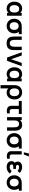

<svg xmlns="http://www.w3.org/2000/svg" viewBox="2972 -3814 1082 7065"><g transform="rotate(90 3512.5 -281.0)"><path d="M40 -270Q40 -351.9 71 -416.8Q102 -481.8 159.4 -518.4Q216.8 -555 292.7 -555Q332.2 -555 365.9 -543.9Q399.6 -532.8 425.9 -511.8Q452.2 -490.7 470.3 -460.8L452 -435.5V-540H558.5V0H452V-105.7L470.3 -80.3Q452.2 -50.8 425 -29.2Q397.8 -7.7 363.2 3.7Q328.7 15 289.2 15Q214.2 15 157.7 -22.2Q101.2 -59.4 70.6 -124.2Q40 -188.9 40 -270ZM440.3 -270.2Q440.3 -324.2 426.5 -363.7Q412.6 -403.2 383.3 -425.2Q354 -447.2 309.2 -447.2Q265 -447.2 233.1 -425.5Q201.2 -403.9 184.3 -363.8Q167.5 -323.6 167.5 -269.3Q167.5 -218.8 182.6 -179Q197.7 -139.2 229.2 -116Q260.7 -92.8 307.5 -92.8Q353.2 -92.8 382.7 -115Q412.2 -137.1 426.2 -176.7Q440.3 -216.3 440.3 -270.2Z M668.5 -263Q668.5 -330 693.1 -385.8Q717.7 -441.7 762.9 -479.6Q808.2 -517.6 868.8 -532Q892.3 -537.3 923.5 -538.7Q954.8 -540 1010.5 -540H1236.7V-433H1098.7L1126.5 -465.3Q1162.5 -429.9 1184.6 -376.8Q1206.7 -323.7 1206.7 -263Q1206.7 -184.8 1172.7 -121.4Q1138.7 -58 1077.2 -21.5Q1015.8 15 937.2 15Q858.5 15 797.3 -21.5Q736.1 -58 702.3 -121.6Q668.5 -185.2 668.5 -263ZM1079.2 -263Q1079.2 -310.5 1063 -347.6Q1046.8 -384.8 1014.7 -405.9Q982.5 -427.1 937.2 -427.2Q890.5 -427.2 858.8 -405.6Q827 -383.9 811.5 -346.7Q796 -309.4 796 -263Q796 -213.6 812.3 -176.4Q828.6 -139.2 860.3 -118.5Q892.1 -97.8 937.2 -97.8Q982.9 -97.8 1014.9 -119.2Q1046.8 -140.5 1063 -177.7Q1079.2 -214.9 1079.2 -263Z M1325 -540H1447V-279.8Q1447 -233 1455.5 -194.7Q1463.9 -156.3 1492 -127.2Q1520 -98.2 1573.2 -98.2Q1626.3 -98.2 1654.4 -127.2Q1682.4 -156.3 1690.9 -194.7Q1699.3 -233 1699.3 -279.8V-540H1821.3V-246.8Q1821.3 -177.3 1805.5 -122.2Q1789.7 -67.1 1735 -25.9Q1680.3 15.3 1573.2 15.3Q1466 15.3 1411.3 -25.9Q1356.7 -67.1 1340.8 -122.2Q1325 -177.3 1325 -246.8Z M1901.5 -540H2022.2L2158 -148.5L2293.7 -540H2414.5L2218.5 0H2097.5Z M2454.5 -270Q2454.5 -351.9 2485.5 -416.8Q2516.5 -481.8 2573.9 -518.4Q2631.3 -555 2707.2 -555Q2746.8 -555 2780.4 -543.9Q2814.1 -532.8 2840.4 -511.8Q2866.8 -490.7 2884.8 -460.8L2866.5 -435.5V-540H2973V0H2866.5V-105.7L2884.8 -80.3Q2866.8 -50.8 2839.5 -29.2Q2812.2 -7.7 2777.7 3.7Q2743.2 15 2703.7 15Q2628.8 15 2572.2 -22.2Q2515.7 -59.4 2485.1 -124.2Q2454.5 -188.9 2454.5 -270ZM2854.8 -270.2Q2854.8 -324.2 2841 -363.7Q2827.1 -403.2 2797.8 -425.2Q2768.5 -447.2 2723.7 -447.2Q2679.5 -447.2 2647.6 -425.5Q2615.7 -403.9 2598.8 -363.8Q2582 -323.6 2582 -269.3Q2582 -218.8 2597.1 -179Q2612.2 -139.2 2643.7 -116Q2675.2 -92.8 2722 -92.8Q2767.7 -92.8 2797.2 -115Q2826.7 -137.1 2840.8 -176.7Q2854.8 -216.3 2854.8 -270.2Z M3118.3 -336.2Q3129.1 -401.5 3163.1 -450.9Q3197.1 -500.2 3251.8 -527.6Q3306.6 -555 3377 -555Q3458.6 -555 3517.5 -518.6Q3576.5 -482.2 3607.4 -417.9Q3638.3 -353.7 3638.3 -271.8Q3638.3 -189.8 3607.8 -124.5Q3577.2 -59.1 3520.7 -22Q3464.2 15 3389.7 15Q3342.2 15 3301.2 -0.7Q3260.3 -16.4 3233.3 -43.8V240H3112.2V-231.8Q3112.2 -266.4 3113.3 -290Q3114.4 -313.6 3118.3 -336.2ZM3517.5 -271Q3517.5 -324.8 3501.5 -364.4Q3485.5 -403.9 3453.4 -425.5Q3421.2 -447.2 3374.2 -447.2Q3326.4 -447.2 3294.7 -425.2Q3263 -403.3 3247.8 -363.7Q3232.5 -324 3232.5 -270.3Q3232.5 -215.8 3248.4 -176Q3264.2 -136.2 3296 -114.5Q3327.7 -92.8 3374.2 -92.8Q3421 -92.8 3453.1 -115.2Q3485.2 -137.5 3501.4 -177.5Q3517.5 -217.6 3517.5 -271Z M3895.7 -63.8Q3884.5 -82.2 3879.4 -101.4Q3874.2 -120.6 3873.3 -140Q3872.3 -159.3 3872.8 -193.5Q3873.2 -202.1 3873.2 -220.7V-433H3692.5V-540H4174.2V-433H3993.5V-227.3V-210.9Q3993 -178.5 3994.8 -160.9Q3996.5 -143.2 4004.5 -130.2Q4013.8 -114.6 4029.1 -106.6Q4044.3 -98.6 4063.5 -96.8Q4103.4 -93.5 4151.8 -100.8V0Q4123.2 8 4079.1 8.6Q4035 9.2 4004.3 4.2Q3969.1 -2 3942.3 -16.9Q3915.5 -31.8 3895.7 -63.8Z M4538.3 -441.8Q4503.7 -441.8 4475.8 -427.2Q4448 -412.7 4430.1 -376Q4412.2 -339.3 4412.2 -277.5L4340.7 -308.2Q4340.7 -377.9 4367.7 -434Q4394.7 -490.2 4447.3 -522.8Q4500 -555.3 4574.2 -555.3Q4664.7 -555.3 4711.8 -509.8Q4759 -464.2 4772.8 -409.5Q4786.5 -354.8 4786.5 -301.5V0H4664.5V-260.2Q4664.5 -307 4656 -345.3Q4647.6 -383.7 4619.5 -412.8Q4591.5 -441.8 4538.3 -441.8ZM4290.2 -540H4397.5V-372.5H4412.2V0H4290.2Z M4878 -263Q4878 -330 4902.6 -385.8Q4927.2 -441.7 4972.4 -479.6Q5017.7 -517.6 5078.3 -532Q5101.8 -537.3 5133 -538.7Q5164.2 -540 5220 -540H5446.2V-433H5308.2L5336 -465.3Q5372 -429.9 5394.1 -376.8Q5416.2 -323.7 5416.2 -263Q5416.2 -184.8 5382.2 -121.4Q5348.2 -58 5286.8 -21.5Q5225.3 15 5146.7 15Q5068 15 5006.8 -21.5Q4945.6 -58 4911.8 -121.6Q4878 -185.2 4878 -263ZM5288.7 -263Q5288.7 -310.5 5272.5 -347.6Q5256.3 -384.8 5224.2 -405.9Q5192 -427.1 5146.7 -427.2Q5100 -427.2 5068.2 -405.6Q5036.5 -383.9 5021 -346.7Q5005.5 -309.4 5005.5 -263Q5005.5 -213.6 5021.8 -176.4Q5038.1 -139.2 5069.8 -118.5Q5101.6 -97.8 5146.7 -97.8Q5192.4 -97.8 5224.4 -119.2Q5256.3 -140.5 5272.5 -177.7Q5288.7 -214.9 5288.7 -263Z M5565.2 -63.8Q5554 -82.2 5548.9 -101.4Q5543.8 -120.6 5542.8 -140Q5541.8 -159.3 5542.2 -193.5Q5542.7 -202.1 5542.7 -220.7V-540H5663V-227.3V-210.9Q5662.5 -178.5 5664.2 -160.9Q5666 -143.2 5674 -130.2Q5683.3 -114.6 5698.6 -106.6Q5713.8 -98.6 5733 -96.8Q5772.9 -93.5 5821.3 -100.8V0Q5792.8 8 5748.6 8.6Q5704.5 9.2 5673.8 4.2Q5638.6 -2 5611.8 -16.9Q5585 -31.8 5565.2 -63.8ZM5585.7 -617.5H5662L5739.2 -802.5H5624.1Z M6366.7 -106.5 6271.7 -169.8Q6242.1 -134.4 6206.5 -116.1Q6171 -97.8 6128.3 -97.8Q6098.6 -97.8 6076.5 -106.8Q6054.5 -115.7 6042.8 -132.4Q6031 -149.1 6031 -171.7Q6031 -196.8 6044.5 -209.5Q6058.1 -222.2 6079.6 -226.2Q6101.2 -230.3 6136.2 -230.5Q6146.6 -230.7 6155.5 -230.7H6195.5V-325.8H6155.7Q6120.8 -325.8 6098.2 -330.3Q6075.6 -334.8 6062.2 -347.2Q6048.8 -359.6 6048.8 -382.8Q6048.8 -403.4 6059.6 -417Q6070.4 -430.5 6088.4 -436.8Q6106.4 -443 6128.8 -443Q6165.6 -443 6203.5 -427.3Q6241.3 -411.7 6273.7 -386.3L6341.7 -468.5Q6295.8 -509.7 6239.9 -532.3Q6184 -555 6123 -555Q6069.8 -555 6024.5 -536.5Q5979.2 -517.9 5952.1 -481.3Q5925 -444.8 5925 -393.8Q5925 -355.1 5941.5 -321.7Q5958 -288.3 5992.7 -258.8L5994.5 -298Q5967.2 -286.7 5947.8 -266Q5928.3 -245.3 5918.2 -218Q5908 -190.7 5908 -159.3Q5908 -104.8 5937.3 -65.3Q5966.6 -25.9 6016.3 -5.5Q6066.1 15 6126.5 15Q6203.7 15 6267.1 -17.2Q6330.5 -49.5 6366.7 -106.5Z M6428.5 -263Q6428.5 -330 6453.1 -385.8Q6477.7 -441.7 6522.9 -479.6Q6568.2 -517.6 6628.8 -532Q6652.3 -537.3 6683.5 -538.7Q6714.8 -540 6770.5 -540H6996.7V-433H6858.7L6886.5 -465.3Q6922.5 -429.9 6944.6 -376.8Q6966.7 -323.7 6966.7 -263Q6966.7 -184.8 6932.7 -121.4Q6898.7 -58 6837.2 -21.5Q6775.8 15 6697.2 15Q6618.5 15 6557.3 -21.5Q6496.1 -58 6462.3 -121.6Q6428.5 -185.2 6428.5 -263ZM6839.2 -263Q6839.2 -310.5 6823 -347.6Q6806.8 -384.8 6774.7 -405.9Q6742.5 -427.1 6697.2 -427.2Q6650.5 -427.2 6618.8 -405.6Q6587 -383.9 6571.5 -346.7Q6556 -309.4 6556 -263Q6556 -213.6 6572.3 -176.4Q6588.6 -139.2 6620.3 -118.5Q6652.1 -97.8 6697.2 -97.8Q6742.9 -97.8 6774.9 -119.2Q6806.8 -140.5 6823 -177.7Q6839.2 -214.9 6839.2 -263Z"/></g></svg>

Font: Tap Sans
Style: Regular
Weight: 400
Designer: Tap Payments
Foundry: Tap Payments
Version: Version 1.001;Glyphs 3.1.2 (3151)